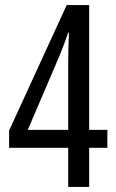

<svg xmlns="http://www.w3.org/2000/svg" viewBox="-20 -740 459 760"><path d="M405 -155V-226H333V-720H244L16 -223V-155H250V0H333V-155ZM250 -226H90L218 -525Q226 -545 234 -566.5Q242 -588 250 -611H253Q252 -590 251 -555.5Q250 -521 250 -498Z"/></svg>

Font: Noto Sans Display Condensed
Style: Regular
Weight: 400
Width: 3
Designer: Monotype Design Team
Foundry: Monotype Imaging Inc.
Version: Version 1.900